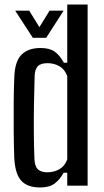

<svg xmlns="http://www.w3.org/2000/svg" viewBox="-20 -820 458 848"><path d="M277 -800H367V0H277V-57H261Q243 -25 220 -8.5Q197 8 157 8Q100 8 73 -23Q46 -54 43 -124Q41 -176 40.5 -239.5Q40 -303 40.5 -365.5Q41 -428 43 -476Q45 -548 74.5 -578Q104 -608 159 -608Q199 -608 221.5 -592Q244 -576 262 -543H277ZM189 -59Q218 -59 242 -72.5Q266 -86 277 -116V-484Q266 -514 242.5 -527.5Q219 -541 190 -541Q160 -541 147 -527.5Q134 -514 133 -484Q131 -424 130 -358.5Q129 -293 129.5 -231.5Q130 -170 132 -120Q133 -86 147 -72.5Q161 -59 189 -59ZM47 -773H109L154 -700L199 -773H261L184 -653H125Z"/></svg>

Font: Big Shoulders Text Medium
Style: Regular
Weight: 500
Designer: Patric King
Foundry: XO Type Co
Version: Version 1.000; ttfautohint (v1.8.2)